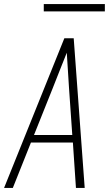

<svg xmlns="http://www.w3.org/2000/svg" viewBox="-24 -923 544 943"><path d="M-4 0 292 -735H338L392 0H349L334 -223H128L39 0ZM331 -260 315 -490Q312 -534 309.5 -577.5Q307 -621 304 -664Q287 -621 269.5 -577.5Q252 -534 235 -490L143 -260ZM491 -867H191V-903H491Z"/></svg>

Font: Iosevka SS18 Extralight
Style: Italic
Weight: 200
Italic angle: -9°
Monospace: yes
Designer: Belleve Invis
Foundry: Belleve Invis
Version: Version 25.1.1; ttfautohint (v1.8.4)